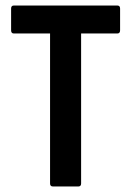

<svg xmlns="http://www.w3.org/2000/svg" viewBox="-20 -675 475 695"><path d="M171.6 0Q161.2 0 161.2 -10.9V-553.8H30.1Q20.2 -553.8 20.2 -565.3V-644.1Q20.2 -655 30.1 -655H404.8Q414.7 -655 414.7 -644.1V-565.3Q414.7 -553.8 404.8 -553.8H273.6V-10.9Q273.6 0 263.7 0Z"/></svg>

Font: Sofia Sans Condensed
Style: Regular
Weight: 400
Designer: Botio Nikoltchev, Ani Petrova
Foundry: lettersoup
Version: Version 4.100